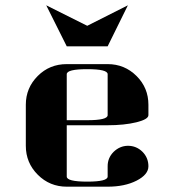

<svg xmlns="http://www.w3.org/2000/svg" viewBox="-20 -702 655 722"><path d="M77.1 -153.8V-308.1Q77.1 -371.6 122.1 -416.5Q166.5 -460.9 231 -460.9H384.8Q448.7 -460.9 493.7 -416Q538.1 -371.6 538.1 -308.1V-269Q538.1 -253.4 493.2 -242.2Q447.3 -231 384.8 -231H231V-38.1Q231 -19 308.1 -19Q384.8 -19 384.8 -38.1V-77.1Q384.8 -108.4 407.2 -130.9Q430.2 -153.3 460.9 -153.8Q493.2 -153.8 516.1 -130.9Q538.1 -108.4 538.1 -76.7Q538.1 -45.4 493.2 -22.5Q448.7 0 384.8 0H231Q167 0 122.1 -44.9Q77.1 -89.8 77.1 -153.8ZM153.8 -682.1 308.1 -605 460.9 -682.1 384.8 -527.8H231ZM231 -250H308.1Q384.8 -250 384.8 -269V-422.9Q384.8 -441.9 308.1 -441.9Q231 -441.9 231 -422.9Z"/></svg>

Font: Hjet
Style: Regular
Weight: 400
Designer: T. Christopher White
Version: Version 1.2